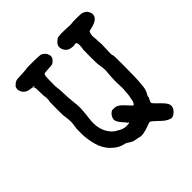

<svg xmlns="http://www.w3.org/2000/svg" viewBox="-177 -695 900 900"><g transform="rotate(-45 273.5 -245.0)"><path d="M101 -414Q100 -429 100 -450Q100 -471 98 -475Q93 -485 78 -486Q49 -489 38 -513Q30 -531 40 -546Q42 -547 42.5 -547Q43 -547 46.5 -551Q50 -555 50.5 -555Q51 -555 55 -557.5Q59 -560 59 -559.5Q59 -559 62 -560.5Q65 -562 76.5 -562.5Q88 -563 88.5 -563Q89 -563 107 -564Q125 -565 127.5 -565.5Q130 -566 134 -566.5Q138 -567 138.5 -567.5Q139 -568 180 -567.5Q221 -567 228 -565Q249 -556 255 -535Q259 -519 248 -508Q237 -497 231 -495.5Q225 -494 201.5 -493Q178 -492 176 -489Q171 -483 171 -450Q171 -417 170.5 -416Q170 -415 171.5 -404Q173 -393 173 -392.5Q173 -392 173.5 -385Q174 -378 174.5 -370.5Q175 -363 175.5 -344Q176 -325 177 -322Q179 -301 179.5 -293.5Q180 -286 180.5 -286.5Q181 -287 181 -283Q182 -274 182 -256L180 -231Q180 -231 179.5 -221.5Q179 -212 176 -193Q168 -132 194 -93Q203 -79 210 -73.5Q217 -68 220.5 -65Q224 -62 225.5 -62Q227 -62 233 -58Q252 -45 273 -44.5Q294 -44 294 -48.5Q294 -53 290 -51Q289 -51 288 -54Q287 -57 275.5 -69Q264 -81 257 -94.5Q250 -108 258 -123.5Q266 -139 280 -145Q282 -145 292.5 -145Q303 -145 309 -142Q323 -136 343.5 -113Q364 -90 367 -90Q370 -90 374.5 -99Q379 -108 379 -112Q379 -116 381.5 -125.5Q384 -135 385 -150Q386 -165 387 -175.5Q388 -186 387 -198Q385 -238 387 -258Q389 -278 389 -282.5Q389 -287 390 -295Q391 -303 389 -317.5Q387 -332 386.5 -336.5Q386 -341 385.5 -341.5Q385 -342 385 -348Q385 -354 384.5 -354.5Q384 -355 384 -397Q384 -439 384.5 -440Q385 -441 385.5 -446Q386 -451 386.5 -452.5Q387 -454 387.5 -463Q388 -472 387 -475Q386 -478 385.5 -482.5Q385 -487 377.5 -487Q370 -487 369.5 -486Q369 -485 356 -486Q333 -488 323 -502Q313 -516 313 -529Q313 -542 325 -553.5Q337 -565 344 -566Q362 -569 387.5 -567.5Q413 -566 424 -566Q435 -566 435.5 -567Q436 -568 467.5 -568Q499 -568 505 -565Q522 -558 528 -546.5Q534 -535 534 -527Q534 -497 481 -485Q477 -484 474 -483.5Q471 -483 468 -482Q465 -481 462 -469.5Q459 -458 460.5 -448Q462 -438 462 -433.5Q462 -429 462 -423Q465 -401 463 -375Q460 -328 464 -325Q467 -324 466 -237Q465 -150 463 -139Q461 -128 461 -120Q459 -101 451 -87Q443 -73 443 -69L444 -70V-68Q443 -66 442 -63Q441 -60 437 -53Q433 -46 433 -41Q433 -36 452 -18Q483 11 488 24Q497 45 477 65Q461 81 447 78Q424 72 398 45Q392 39 390.5 38Q389 37 381 29.5Q373 22 368 19.5Q363 17 350 23Q296 44 277 34Q276 34 265 32Q246 30 231.5 20Q217 10 212 9Q181 4 156 -19Q150 -25 150 -25V-24Q121 -53 110.5 -94Q100 -135 100 -169.5Q100 -204 100.5 -204Q101 -204 102 -211.5Q103 -219 104.5 -232Q106 -245 104.5 -257.5Q103 -270 102.5 -276.5Q102 -283 101 -283.5Q100 -284 100 -332Q100 -380 100.5 -380Q101 -380 102 -383Q103 -386 103 -401.5Q103 -417 101 -414ZM96 -485 90 -486Q90 -485 92.5 -483Q95 -481 97 -479.5Q99 -478 99 -478Q101 -479 99.5 -482Q98 -485 96 -485Z"/></g></svg>

Font: TT2020 Style E
Style: Regular
Weight: 400
Version: Version 00.2